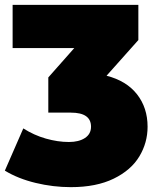

<svg xmlns="http://www.w3.org/2000/svg" viewBox="-37 -567 642 791"><path d="M527.5 -178.5C498.5 -215.5 456.7 -241 402 -255L533 -402V-547H15V-369H269L162 -248V-103H255C310.3 -103 338 -83.7 338 -45C338 -25 329.7 -9.5 313 1.5C296.3 12.5 274.3 18 247 18C216.3 18 184.7 13.3 152 4C119.3 -5.3 88.3 -19.3 59 -38L-17 136C19 158 61.2 174.8 109.5 186.5C157.8 198.2 206.3 204 255 204C325 204 383.8 192.3 431.5 169C479.2 145.7 514.3 115.2 537 77.5C559.7 39.8 571 -1 571 -45C571 -97 556.5 -141.5 527.5 -178.5Z"/></svg>

Font: Montserrat Custom Black
Style: Regular
Weight: 900
Designer: Julieta Ulanovsky
Foundry: Julieta Ulanovsky
Version: Version 7.200